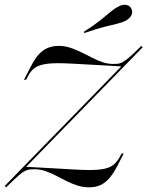

<svg xmlns="http://www.w3.org/2000/svg" viewBox="-24 -775 619 806"><path d="M1.6 11.3 -4 5.6 489.5 -500.8 491.1 -496Q422.6 -500 370.6 -502.8Q318.5 -505.6 281.9 -507.7Q245.2 -509.7 220.2 -509.7Q182.3 -509.7 157.7 -504.4Q133.1 -499.2 118.1 -487.1Q103.2 -475 92.7 -453.2L85.5 -440.3H76.6L104 -492.7Q120.2 -525.8 137.5 -545.2Q154.8 -564.5 175.4 -573.4Q196 -582.3 221.8 -582.3Q247.6 -582.3 271 -574.6Q294.4 -566.9 317.3 -555.6Q340.3 -544.4 362.1 -533.1Q383.9 -521.8 406 -514.1Q428.2 -506.5 450.8 -506.5Q461.3 -506.5 469.8 -507.3Q478.2 -508.1 486.7 -512.1Q495.2 -516.1 506 -524.2Q516.9 -532.3 532.3 -546.4Q547.6 -560.5 569.4 -582.3L575 -576.6L81.5 -70.2L79.8 -75Q147.6 -71.8 199.6 -68.5Q251.6 -65.3 289.1 -63.3Q326.6 -61.3 351.6 -61.3Q390.3 -61.3 414.5 -66.5Q438.7 -71.8 453.6 -84.3Q468.5 -96.8 479.8 -117.7L486.3 -130.6H495.2L468.5 -78.2Q451.6 -46 434.3 -26.2Q416.9 -6.5 396.8 2.4Q376.6 11.3 350 11.3Q324.2 11.3 300.4 3.6Q276.6 -4 254.4 -15.3Q232.3 -26.6 210.5 -37.9Q188.7 -49.2 166.5 -56.9Q144.4 -64.5 121 -64.5Q110.5 -64.5 102 -63.7Q93.5 -62.9 84.3 -58.9Q75 -54.8 64.1 -46.4Q53.2 -37.9 38.3 -23.8Q23.4 -9.7 1.6 11.3ZM330.6 -636.3 327.4 -641.1Q371.8 -669.4 397.2 -689.9Q422.6 -710.5 439.1 -724.6Q455.6 -738.7 473.4 -747.6Q491.1 -757.3 506 -754.4Q521 -751.6 527.4 -738.7Q533.9 -725 528.2 -712.1Q522.6 -699.2 504.8 -688.7Q489.5 -680.6 467.7 -675.4Q446 -670.2 413.3 -662.1Q380.6 -654 330.6 -636.3Z"/></svg>

Font: Playfair 144pt Light
Style: Italic
Weight: 300
Italic angle: -15.6°
Designer: Claus Eggers Sørensen
Foundry: Claus Eggers Sørensen
Version: Version 2.001;gftools[0.9.30]